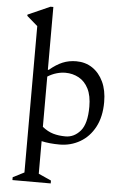

<svg xmlns="http://www.w3.org/2000/svg" viewBox="-63 -795 694 1069"><g transform="rotate(5 283.5 -260.0)"><path d="M48 230V214L111 182V-636L51 -688V-695L175 -750H191V-399H196Q234 -431 269 -445.5Q304 -460 345 -460Q396 -460 435 -434Q474 -408 496.5 -360.5Q519 -313 519 -247Q519 -165 488.5 -107.5Q458 -50 406 -20Q354 10 292 10Q236 10 191 0V182L262 214V230ZM290 -391Q266 -391 240.5 -383.5Q215 -376 191 -361V-80Q221 -56 252 -47Q283 -38 321 -38Q369 -38 404 -78.5Q439 -119 439 -214Q439 -276 419 -315Q399 -354 365 -372.5Q331 -391 290 -391Z"/></g></svg>

Font: Spectral
Style: Regular
Weight: 400
Designer: Jean-Baptiste Levee
Foundry: Production Type
Version: Version 2.001